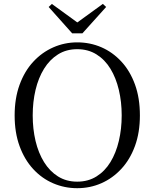

<svg xmlns="http://www.w3.org/2000/svg" viewBox="-20 -966 807 1002"><path d="M250.7 -945.4 410.8 -829.1H356.2L516.8 -945.7L533.9 -929.6L410 -791.9H356.8L233.9 -929.6ZM383 16.1Q316.9 16.1 257.7 -9.3Q198.4 -34.7 153.2 -83.8Q107.9 -132.9 82.2 -203.3Q56.4 -273.6 56.4 -363.7Q56.4 -452.8 82.2 -523.6Q107.9 -594.3 153.2 -643.4Q198.4 -692.5 257.7 -718.7Q316.9 -744.9 383 -744.9Q450 -744.9 508.8 -719.5Q567.6 -694.1 613.1 -645Q658.7 -595.9 684.4 -525.1Q710.1 -454.4 710.1 -363.7Q710.1 -274.6 684.4 -204.2Q658.7 -133.7 613.1 -84.6Q567.6 -35.5 508.8 -9.7Q450 16.1 383 16.1ZM383 -18Q440.1 -18 483.7 -45.3Q527.4 -72.6 556.4 -120.2Q585.4 -167.8 600.2 -230.4Q615.1 -293.1 615.1 -363.7Q615.1 -434.4 600.2 -496.9Q585.4 -559.5 556.4 -607.1Q527.4 -654.7 483.7 -682Q440.1 -709.3 383 -709.3Q325.9 -709.3 282.6 -682Q239.2 -654.7 209.8 -607.1Q180.4 -559.5 165.5 -496.9Q150.7 -434.4 150.7 -363.7Q150.7 -293.1 165.5 -230.4Q180.4 -167.8 209.8 -120.2Q239.2 -72.6 282.6 -45.3Q325.9 -18 383 -18Z"/></svg>

Font: Noto Serif SC
Style: Regular
Weight: 200
Designer: Ryoko NISHIZUKA 西塚涼子 (kana & ideographs); Frank Grießhammer (Latin, Greek & Cyrillic); Wenlong ZHANG 张文龙 (bopomofo); San
Foundry: Adobe
Version: Version 2.001;hotconv 1.1.0;makeotfexe 2.6.0